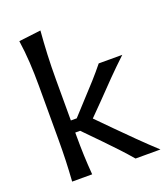

<svg xmlns="http://www.w3.org/2000/svg" viewBox="-143 -890 866 991"><g transform="rotate(-20 290.0 -394.5)"><path d="M82 0Q85.9 -58.1 87.9 -112.3Q89.8 -166.5 89.8 -231.9V-523.9Q89.8 -590.3 86.2 -652.3Q82.5 -714.4 73.7 -774.4L194.8 -789.1Q189.5 -725.1 186.5 -659.7Q183.6 -594.2 183.6 -523.9V-298.8H215.8L289.6 -379.4Q323.7 -416 356.7 -452.6Q389.6 -489.3 419.4 -526.4H548.8Q499.5 -480 453.9 -433.8Q408.2 -387.7 364.3 -341.3L293.5 -269.5L375.5 -186.5Q421.4 -140.1 469 -93.3Q516.6 -46.4 566.9 0H430.2Q399.9 -35.6 366.5 -71.3Q333 -106.9 298.3 -142.6L210.4 -232.4H183.6V-216.3Q183.6 -157.7 185.5 -106.4Q187.5 -55.2 191.9 0Z"/></g></svg>

Font: Pinar-DS2-FD Medium
Style: Regular
Weight: 500
Designer: Amin Abedi
Version: Version 3.000